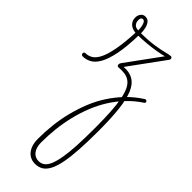

<svg xmlns="http://www.w3.org/2000/svg" viewBox="-539 -623 1587 1587"><g transform="rotate(45 254.5 170.5)"><path d="M-55 17Q-64 17 -68.5 11.5Q-73 6 -73.5 -0.5Q-74 -7 -70 -12.5Q-66 -18 -57 -18Q-24 -18 5 -36Q34 -54 56.5 -99.5Q79 -145 94.5 -227.5Q110 -310 116 -438H150Q147 -299 129 -210Q111 -121 83 -71.5Q55 -22 19.5 -2.5Q-16 17 -55 17ZM293 924Q256 924 227 905Q198 886 181.5 849Q165 812 165 759Q165 751 171 747Q177 743 185 743Q193 743 199 747.5Q205 752 205 761Q205 820 230.5 853.5Q256 887 300 887Q330 887 352.5 869.5Q375 852 390.5 814.5Q406 777 416.5 715.5Q427 654 431.5 567Q436 480 436 364Q436 256 431 176Q426 96 415 40Q404 -16 387.5 -50.5Q371 -85 346.5 -103.5Q322 -122 290.5 -127Q259 -132 218 -128Q211 -127 206 -132.5Q201 -138 201 -147.5Q201 -157 209 -168L425 -464Q395 -456 348.5 -448Q302 -440 246 -434.5Q190 -429 130 -429Q100 -429 76 -439.5Q52 -450 38.5 -470Q25 -490 25 -519Q25 -543 39.5 -563Q54 -583 80 -583Q108 -583 123.5 -562.5Q139 -542 145 -513.5Q151 -485 151 -459Q242 -460 305 -470Q368 -480 406 -490Q444 -500 459 -500Q470 -500 474 -489.5Q478 -479 470 -468L246 -161Q311 -166 355 -140Q399 -114 425 -52.5Q451 9 462.5 111.5Q474 214 474 364Q474 486 468 579.5Q462 673 449.5 738Q437 803 416 844.5Q395 886 365 905Q335 924 293 924ZM118 -460Q118 -479 114.5 -500.5Q111 -522 103 -537.5Q95 -553 81 -553Q68 -553 63 -544Q58 -535 58 -520Q58 -495 72.5 -477.5Q87 -460 118 -460ZM165 759Q165 678 174 596Q183 514 203.5 433.5Q224 353 254.5 277Q285 201 329.5 133Q374 65 430 7Q486 -51 558 -97Q564 -101 570.5 -99Q577 -97 580.5 -92.5Q584 -88 583 -81.5Q582 -75 575 -71Q508 -27 454.5 29.5Q401 86 360 151.5Q319 217 290 290Q261 363 242 441Q223 519 214 599.5Q205 680 205 761Q205 770 199 774.5Q193 779 185 778.5Q177 778 171 773Q165 768 165 759Z"/></g></svg>

Font: Playwrite BE WAL Thin
Style: Regular
Weight: 250
Version: Version 1.002